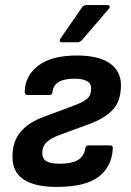

<svg xmlns="http://www.w3.org/2000/svg" viewBox="-20 -722 514 754"><path d="M202 12Q117 12 73 -17Q29 -46 29 -106Q29 -167 61 -204.5Q93 -242 154 -264L272 -308Q307 -321 322.5 -334.5Q338 -348 338 -375Q338 -413 272 -413Q192 -413 186 -361Q185 -349 174 -349H89Q77 -349 77 -361Q78 -424 130 -464Q182 -504 282 -504Q367 -504 411 -473.5Q455 -443 455 -388Q455 -325 423 -291Q391 -257 331 -235L211 -191Q178 -178 162 -162.5Q146 -147 146 -122Q146 -99 162 -89Q178 -79 214 -79Q259 -79 284 -92.5Q309 -106 315 -139Q317 -151 327 -151H413Q424 -151 423 -139Q419 -67 367 -27.5Q315 12 202 12ZM223 -556Q217 -556 215 -560Q213 -564 217 -570L300 -690Q307 -702 319 -702H402Q409 -702 410.5 -697.5Q412 -693 407 -687L305 -568Q295 -556 285 -556Z"/></svg>

Font: Sofia Sans
Style: Bold Italic
Weight: 700
Italic angle: -9°
Designer: Botio Nikoltchev, Ani Petrova
Foundry: lettersoup
Version: Version 4.101; ttfautohint (v1.8.4.7-5d5b)